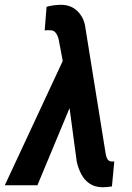

<svg xmlns="http://www.w3.org/2000/svg" viewBox="-61 -771 548 799"><path d="M238.3 -344.7 94.7 0H-41L211.4 -541.5L296.4 -538.6ZM194.8 -751Q214.8 -750.5 230.7 -744.4Q246.6 -738.3 258.8 -727.1Q271 -715.8 279.8 -700.7Q288.6 -685.5 292.5 -667L376 -148.4Q377.4 -139.6 379.2 -128.9Q380.9 -118.2 385.7 -109.4Q390.6 -100.6 401.4 -99.1Q404.8 -98.6 408.2 -98.9Q411.6 -99.1 414.6 -99.1L404.8 4.9Q394.5 6.3 384.5 7.3Q374.5 8.3 364.3 8.3Q332.5 7.3 311.3 -7.3Q290 -22 277.3 -46.1Q264.6 -70.3 258.3 -98.6L207.5 -478L184.1 -602.1Q182.1 -612.8 178.2 -622.1Q174.3 -631.3 167.7 -637.9Q161.1 -644.5 149.4 -645Q143.1 -645.5 137 -645.3Q130.9 -645 125 -644.5L132.8 -742.7Q147.9 -747.1 163.6 -749Q179.2 -751 194.8 -751Z"/></svg>

Font: Roboto Condensed SemiBold
Style: Italic
Weight: 600
Italic angle: -12°
Designer: Christian Robertson
Foundry: Google
Version: Version 3.008; 2023